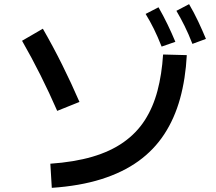

<svg xmlns="http://www.w3.org/2000/svg" viewBox="-20 -865 1040 923"><path d="M229 38 222 -78Q337 -86 424 -111.5Q511 -137 573.5 -181Q636 -225 676 -287Q716 -349 737 -428.5Q758 -508 764 -603L878 -600Q872 -486 845.5 -390.5Q819 -295 769.5 -219.5Q720 -144 645 -90Q570 -36 466.5 -3.5Q363 29 229 38ZM362 -375 255 -332Q217 -419 175 -503Q133 -587 86 -669L186 -727Q235 -642 279 -553.5Q323 -465 362 -375ZM757 -641Q738 -689 719.5 -726.5Q701 -764 680 -798L742 -830Q765 -790 785.5 -747.5Q806 -705 823 -664ZM905 -654Q886 -703 867 -741Q848 -779 828 -813L889 -845Q913 -804 933 -761.5Q953 -719 970 -678Z"/></svg>

Font: Murecho Thin Medium
Style: Regular
Weight: 500
Version: Version 1.010